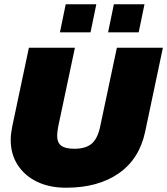

<svg xmlns="http://www.w3.org/2000/svg" viewBox="-20 -867 781 897"><path d="M260 -716 287 -847H430L403 -716ZM485 -716 512 -847H655L628 -716ZM289 10Q211 10 153 -18Q95 -46 62.5 -96.5Q30 -147 30 -214Q30 -229 32 -244Q34 -259 37 -275L115 -644H330L252 -276Q250 -264 248.5 -253.5Q247 -243 247 -234Q247 -200 266.5 -186Q286 -172 328 -172Q380 -172 408 -195.5Q436 -219 448 -276L526 -644H741L658 -251Q631 -124 534.5 -57Q438 10 289 10Z"/></svg>

Font: Kanit ExtraBold
Style: Italic
Weight: 800
Italic angle: -12°
Designer: Katatrad Team
Foundry: CadsonDemak
Version: Version 2.000; ttfautohint (v1.8.3)